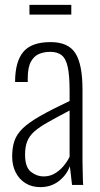

<svg xmlns="http://www.w3.org/2000/svg" viewBox="-20 -760 411 789"><path d="M146 9Q111 9 85 -7Q59 -23 44.5 -51.5Q30 -80 30 -117Q30 -154 39.5 -181.5Q49 -209 74 -233Q99 -257 145.5 -283.5Q192 -310 266 -345V-386Q266 -449 258.5 -484Q251 -519 233.5 -533Q216 -547 186 -547Q163 -547 142 -539Q121 -531 107.5 -507.5Q94 -484 94 -438V-423H42Q42 -506 75.5 -546.5Q109 -587 188 -587Q261 -587 290 -541Q319 -495 319 -392V-101Q319 -93 319.5 -70.5Q320 -48 320.5 -27Q321 -6 322 0H276Q274 -21 271 -44Q268 -67 267 -77Q254 -41 222 -16Q190 9 146 9ZM159 -35Q184 -35 204 -46.5Q224 -58 240 -76.5Q256 -95 266 -116V-306Q213 -278 177.5 -258Q142 -238 121.5 -220Q101 -202 92 -179.5Q83 -157 83 -125Q83 -73 107 -54Q131 -35 159 -35ZM101 -700V-740H273V-700Z"/></svg>

Font: Oswald ExtraLight
Style: Regular
Weight: 250
Designer: Vernon Adams
Foundry: Vernon Adams
Version: Version 4.103;gftools[0.9.33.dev8+g029e19f]